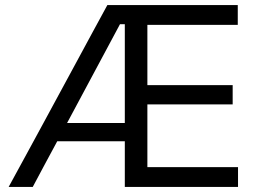

<svg xmlns="http://www.w3.org/2000/svg" viewBox="-20 -733 1010 753"><path d="M14 0Q45.5 -57 80 -121Q114 -184.5 145.5 -241.5L279 -488Q313.5 -551.5 342.5 -605.5Q371.5 -659 401 -713H912.5V-635.5H558V-399H892.5V-323.5H558V-77.5H913.5V0H469.5V-179H204.5Q180.5 -134.5 156 -89Q131.5 -43.5 108.5 0ZM246.5 -257 243 -250.5H469.5V-638H450.5Z"/></svg>

Font: Heraclito
Style: Regular
Weight: 400
Designer: Kostas Bartsokas (font) & Cristiano Sobral (main changes)
Foundry: Kostas Bartsokas (font) & Cristiano Sobral (main changes)
Version: Version 1.00;July 8, 2020;FontCreator 13.0.0.2655 64-bit